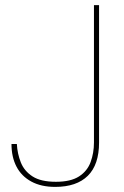

<svg xmlns="http://www.w3.org/2000/svg" viewBox="-20 -720 485 752"><path d="M196 12Q141 12 102.5 -9Q64 -30 44.5 -67.5Q25 -105 25 -156H46Q48 -118 61.5 -84Q75 -50 107.5 -29Q140 -8 199 -8Q257 -8 289.5 -29Q322 -50 335 -85.5Q348 -121 348 -162V-700H368V-162Q368 -75 324 -31.5Q280 12 196 12Z"/></svg>

Font: DM Sans 12pt Thin
Style: Regular
Weight: 250
Version: Version 4.004;gftools[0.9.30]